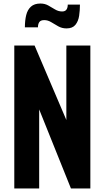

<svg xmlns="http://www.w3.org/2000/svg" viewBox="-20 -1068 594 1088"><path d="M61 0V-810H176L356 -388V-810H492V0H382L202 -448V0ZM357 -907Q331 -907 310 -919Q289 -931 270 -942.5Q251 -954 231 -954Q210 -954 202.5 -942.5Q195 -931 195 -913H121Q121 -952 128.5 -982.5Q136 -1013 155.5 -1030.5Q175 -1048 209 -1048Q234 -1048 253.5 -1037Q273 -1026 292 -1014.5Q311 -1003 332 -1003Q349 -1003 356.5 -1013.5Q364 -1024 364 -1042H433Q433 -1010 428.5 -979Q424 -948 407.5 -927.5Q391 -907 357 -907Z"/></svg>

Font: Oswald SemiBold
Style: Regular
Weight: 600
Designer: Vernon Adams
Foundry: Vernon Adams
Version: Version 4.100; ttfautohint (v1.8.1.43-b0c9)